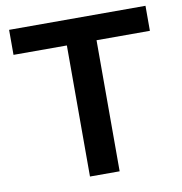

<svg xmlns="http://www.w3.org/2000/svg" viewBox="-79 -779 810 854"><g transform="rotate(-10 325.5 -352.5)"><path d="M259 0V-592H18V-705H634V-592H393V0Z"/></g></svg>

Font: Nunito Sans 9pt
Style: Bold
Weight: 700
Version: Version 3.101;gftools[0.9.27]